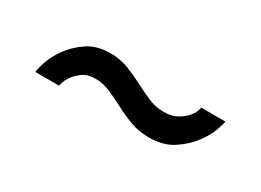

<svg xmlns="http://www.w3.org/2000/svg" viewBox="-21 -510 591 435"><g transform="rotate(30 274.5 -293.0)"><path d="M61 -232Q61 -239 67.5 -259Q74 -279 89 -300Q104 -321 128 -337.5Q152 -354 188 -354Q213 -354 235 -345.5Q257 -337 277 -326.5Q297 -316 316.5 -307.5Q336 -299 358 -299Q378 -299 391.5 -306.5Q405 -314 413 -323Q421 -332 424 -340Q427 -348 427 -350H490Q490 -346 483.5 -327Q477 -308 461.5 -287Q446 -266 420.5 -249Q395 -232 357 -232Q331 -232 308.5 -240.5Q286 -249 266 -259.5Q246 -270 226.5 -278.5Q207 -287 187 -287Q167 -287 155 -278.5Q143 -270 135.5 -260Q128 -250 125.5 -241.5Q123 -233 123 -232H61Z"/></g></svg>

Font: Oxford Sans SemiBold
Style: Regular
Weight: 600
Designer: Matt McInerney, Pablo Impallari, Rodrigo Fuenzalida
Foundry: Matt McInerney, Pablo Impallari, Rodrigo Fuenzalida
Version: Version 3.000g; ttfautohint (v1.5) -l 8 -r 28 -G 28 -x 14 -D